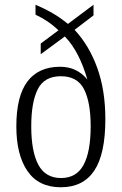

<svg xmlns="http://www.w3.org/2000/svg" viewBox="-20 -781 514 811"><path d="M237 10Q143 10 96 -58.5Q49 -127 49 -247Q49 -375 96 -437Q143 -499 234 -499Q305 -499 349 -445Q333 -501 310 -546.5Q287 -592 254 -627L152 -552V-597L227 -653Q205 -674 180.5 -690.5Q156 -707 130 -719V-761Q168 -745 201 -726Q234 -707 267 -680L375 -761V-716L295 -655Q356 -590 390.5 -495Q425 -400 425 -278Q425 -130 378 -60Q331 10 237 10ZM238 -29Q303 -29 333 -84.5Q363 -140 363 -248Q363 -349 335 -404Q307 -459 237 -459Q167 -459 139.5 -404Q112 -349 112 -248Q112 -141 142 -85Q172 -29 238 -29Z"/></svg>

Font: Noto Serif Lao Condensed Light
Style: Regular
Weight: 300
Width: 3
Designer: Monotype Design Team
Foundry: Monotype Imaging Inc.
Version: Version 2.003; ttfautohint (v1.8.4.7-5d5b)